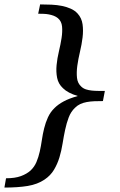

<svg xmlns="http://www.w3.org/2000/svg" viewBox="-35 -723 541 866"><path d="M429.2 -267.1Q408.7 -267.1 390.4 -266.4Q372.1 -265.6 356.2 -262.7Q340.3 -259.8 327.1 -253.7Q314 -247.6 303.2 -236.8Q284.7 -219.2 274.9 -193.4Q265.1 -167.5 258.8 -137.7Q252.4 -107.9 247.3 -75.7Q242.2 -43.5 233.2 -13.4Q224.1 16.6 208.5 42.7Q192.9 68.8 166 86.9Q134.3 108.4 90.1 115.7Q45.9 123 -15.1 123L-7.8 81.1Q32.7 81.1 59.3 71.3Q85.9 61.5 103 45.9Q120.1 29.8 129.4 7.8Q138.7 -14.2 144.3 -39.3Q149.9 -64.5 153.8 -91.3Q157.7 -118.2 164.1 -144Q170.4 -169.9 181.2 -193.6Q191.9 -217.3 210.9 -235.8Q227.5 -252.4 252.7 -265.9Q277.8 -279.3 315.9 -290Q271 -303.2 249 -325.2Q228 -344.7 222.7 -371.8Q217.3 -398.9 220.2 -429.2Q223.1 -459.5 230.7 -491.2Q238.3 -522.9 242.7 -551.5Q247.1 -580.1 244.9 -603.5Q242.7 -627 226.1 -641.1Q217.8 -647.9 207.3 -651.9Q196.8 -655.8 185.3 -658Q173.8 -660.2 161.4 -660.6Q148.9 -661.1 137.2 -661.1L146 -703.1Q172.9 -703.1 197.8 -701.9Q222.7 -700.7 244.4 -696.3Q266.1 -691.9 284.2 -683.8Q302.2 -675.8 314.9 -662.1Q333.5 -641.6 337.4 -613.5Q341.3 -585.4 337.4 -553.7Q333.5 -522 325.7 -489.3Q317.9 -456.5 313.7 -426.5Q309.6 -396.5 312.3 -371.8Q314.9 -347.2 332 -332Q340.8 -323.7 353 -319.8Q365.2 -315.9 379.2 -314.5Q393.1 -313 408.2 -313H438Z"/></svg>

Font: Charis SIL Viet
Style: Italic
Weight: 400
Italic angle: -11°
Foundry: SIL International
Version: Version 5.000